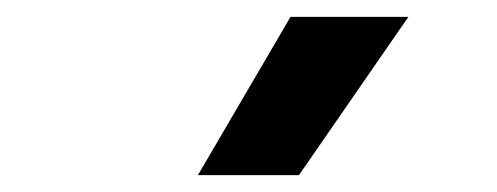

<svg xmlns="http://www.w3.org/2000/svg" viewBox="-20 -828 590 228"><path d="M215 -620 325 -808H465L335 -620Z"/></svg>

Font: Encode Sans SemiBold
Style: Regular
Weight: 600
Designer: Multiple Designers
Foundry: Impallari Type
Version: Version 2.000